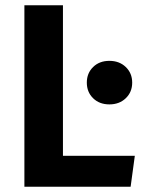

<svg xmlns="http://www.w3.org/2000/svg" viewBox="-20 -712 549 732"><path d="M220 -692V-118H494L478 0H73V-692ZM335 -456.5Q359 -480 397 -480Q435 -480 459.5 -456.5Q484 -433 484 -397Q484 -361 459.5 -337.5Q435 -314 397 -314Q359 -314 335 -337.5Q311 -361 311 -397Q311 -433 335 -456.5Z"/></svg>

Font: FiraGO SemiBold
Style: Regular
Weight: 600
Designer: bBox Type
Foundry: bBox Type GmbH
Version: Version 1.001;PS 001.001;hotconv 1.0.88;makeotf.lib2.5.64775